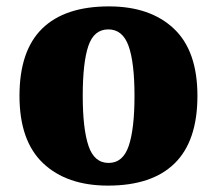

<svg xmlns="http://www.w3.org/2000/svg" viewBox="-20 -571 680 601"><path d="M318 10Q189 10 115 -60Q41 -130 41 -271Q41 -412 112 -481.5Q183 -551 321 -551Q450 -551 524 -481.5Q598 -412 598 -271Q598 -130 527 -60Q456 10 318 10ZM320 -61Q365 -61 383 -114.5Q401 -168 401 -271Q401 -375 382.5 -427Q364 -479 319 -479Q274 -479 256.5 -427Q239 -375 239 -271Q239 -168 257 -114.5Q275 -61 320 -61Z"/></svg>

Font: Noto Serif Myanmar Black
Style: Regular
Weight: 900
Designer: Ben Mitchell and the Monotype Design Team
Foundry: Monotype Imaging Inc.
Version: Version 2.106; ttfautohint (v1.8.4.7-5d5b)